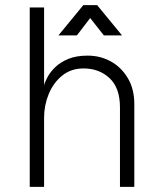

<svg xmlns="http://www.w3.org/2000/svg" viewBox="-20 -729 632 749"><path d="M96 0V-700H152V-396Q155 -409 165.5 -428.5Q176 -448 195.5 -467Q215 -486 246 -499Q277 -512 322 -512Q371 -512 412 -489.5Q453 -467 478.5 -424.5Q504 -382 504 -322V0H448V-310Q448 -386 407.5 -424Q367 -462 306 -462Q257 -462 222.5 -434Q188 -406 170 -362Q152 -318 152 -270V0ZM208 -591 305 -709H359L456 -591H385L304 -694H359L280 -591Z"/></svg>

Font: Inclusive Sans Light
Style: Regular
Weight: 300
Designer: Olivia King
Foundry: Olivia King
Version: Version 2.004